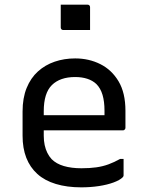

<svg xmlns="http://www.w3.org/2000/svg" viewBox="-20 -794 640 825"><path d="M303 -543Q362 -543 411 -518.5Q460 -494 489.5 -444.5Q519 -395 519 -318V-245Q519 -242 517.5 -239.5Q516 -237 514 -235.5Q512 -234 508 -234H168V-211Q168 -189 172 -170.5Q176 -152 183.5 -137Q191 -122 202 -110Q222 -90 254.5 -80.5Q287 -71 330 -71Q366 -71 394 -75Q422 -79 446.5 -88Q471 -97 496 -111H511V-40Q511 -38 510 -36Q509 -34 507 -32Q495 -20 468 -10Q441 0 405 5.5Q369 11 329 11Q268 11 220 -3.5Q172 -18 140.5 -46.5Q109 -75 93 -116Q77 -157 77 -211V-315Q77 -373 94.5 -416Q112 -459 143 -487Q174 -515 215 -529Q256 -543 303 -543ZM168 -299H429V-319Q429 -358 420.5 -386.5Q412 -415 394 -433Q378 -448 355 -455.5Q332 -463 303 -463Q238 -463 203 -428.5Q168 -394 168 -316ZM241 -774Q255 -774 269.5 -774Q284 -774 298.5 -774Q313 -774 327.5 -774Q342 -774 356 -774Q361 -774 364 -771Q367 -768 367 -763V-665Q353 -665 338.5 -665Q324 -665 309.5 -665Q295 -665 280.5 -665Q266 -665 252 -665Q247 -665 244 -668Q241 -671 241 -676Z"/></svg>

Font: Code D OnePiece
Style: Regular
Weight: 400
Version: Version 1.085; ttfautohint (v1.8.4.7-5d5b);Nerd Fonts 3.0.2